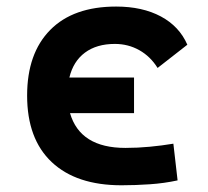

<svg xmlns="http://www.w3.org/2000/svg" viewBox="-20 -547 626 577"><path d="M345.2 9.8Q209.5 9.8 135.5 -59.8Q61.5 -129.4 61.5 -259.8Q61.5 -386.7 130.9 -457Q200.2 -527.3 329.1 -527.3Q407.7 -527.3 463.4 -497.6Q519 -467.8 543 -412.6L453.6 -342.8Q432.1 -377.4 398.7 -396.2Q365.2 -415 325.2 -415Q270.5 -415 235.4 -388.9Q200.2 -362.8 188.5 -314H382.8V-207H190.4Q220.7 -102.5 356.9 -102.5Q393.6 -102.5 429.9 -106Q466.3 -109.4 501 -115.2L513.7 -4.9Q473.1 3.9 429.9 6.8Q386.7 9.8 345.2 9.8Z"/></svg>

Font: Cascadia Mono PL SemiBold
Style: Regular
Weight: 600
Monospace: yes
Designer: Aaron Bell
Foundry: Saja Typeworks
Version: Version 2404.023; ttfautohint (v1.8.4)